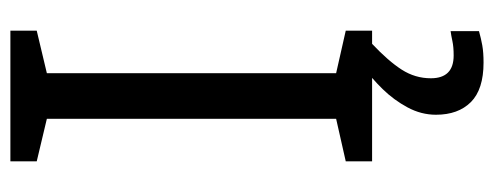

<svg xmlns="http://www.w3.org/2000/svg" viewBox="-318 -436 974 379"><g transform="rotate(-90 169.5 -247.0)"><path d="M298 0H40V-52L124 -71V-642L40 -662V-714H298V-662L214 -642V-71L298 -52ZM204 116Q204 161 249 161Q266 161 277.5 158.5Q289 156 297 155V211Q283 215 269 217.5Q255 220 235 220Q182 220 157 195Q132 170 132 126Q132 97 146.5 70Q161 43 182.5 21Q204 -1 224 -15L272 0Q238 32 221 58.5Q204 85 204 116Z"/></g></svg>

Font: Noto Sans Lepcha
Style: Regular
Weight: 400
Designer: Monotype Design Team
Foundry: Monotype Imaging Inc.
Version: Version 2.006; ttfautohint (v1.8.4.7-5d5b)